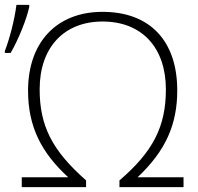

<svg xmlns="http://www.w3.org/2000/svg" viewBox="-50 -774 819 794"><path d="M-30 -555H-6C27 -612 61 -697 71 -746V-754H18C10 -690 -11 -612 -30 -563ZM40 0H306V-28C164 -153 114 -255 114 -405C114 -578 215 -685 374 -685C537 -685 636 -577 636 -404C636 -250 582 -146 444 -28V0H709V-41H519C637 -152 683 -262 683 -400C683 -605 570 -725 374 -725C184 -725 66 -599 66 -399C66 -249 122 -142 232 -41H40Z"/></svg>

Font: Kathrein 35 Thin
Style: Regular
Weight: 250
Designer: Lazydogs Typefoundry, based on Open Sans by Ascender Corporation
Foundry: Lazydogs Typefoundry
Version: Version 1.003;PS 001.003;hotconv 1.0.88;makeotf.lib2.5.64775